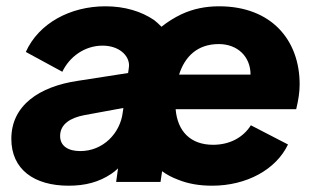

<svg xmlns="http://www.w3.org/2000/svg" viewBox="-20 -578 1002 610"><path d="M198 12C250 12 294 1 334 -26C341 -31 348 -36 355 -43L349 0H490L495 -34C510 -23 527 -14 546 -7C578 6 614 12 654 12C763 12 857 -39 895 -119L777 -180C754 -143 712 -118 657 -118C586 -118 544 -160 538 -231H921C928 -260 932 -285 932 -310C932 -451 842 -558 676 -558C633 -558 594 -550 557 -533C534 -522 513 -509 493 -493C486 -500 479 -507 470 -514C429 -542 376 -558 315 -558C203 -558 103 -504 62 -413L178 -350C201 -398 249 -433 306 -433C357 -433 390 -403 390 -370C390 -366 389 -363 389 -360L387 -346L226 -321C106 -303 16 -244 16 -137C16 -40 88 12 198 12ZM549 -341C567 -398 607 -438 675 -438C735 -438 776 -398 776 -341ZM235 -98C198 -98 171 -113 171 -146C171 -185 206 -204 247 -212L372 -235L370 -221C362 -155 308 -98 235 -98Z"/></svg>

Font: Plus Jakarta Sans ExtraBold
Style: Italic
Weight: 800
Italic angle: -8°
Designer: Gumpita Rahayu
Foundry: Tokotype
Version: Version 2.071;gftools[0.9.30]